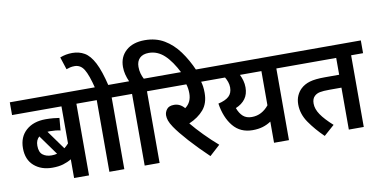

<svg xmlns="http://www.w3.org/2000/svg" viewBox="-83 -1137 2751 1393"><g transform="rotate(-10 1293.0 -440.5)"><path d="M562 -528H474V0H364V-138Q336 -121 302.5 -111Q269 -101 223 -101Q141 -101 88.5 -147Q36 -193 36 -277Q36 -360 90 -408Q144 -456 234 -456Q263 -456 291 -453.5Q319 -451 335 -448L327 -357Q311 -361 291.5 -363Q272 -365 251 -365Q241 -365 232 -364L332 -225Q348 -237 364 -255V-528H0V-622H562ZM142 -277Q142 -229 167.5 -209.5Q193 -190 232 -190Q254 -190 273 -195L168 -341Q142 -319 142 -277Z M734 -528V0H624V-528H549V-622H823V-528ZM628 -615Q603 -716 577.5 -757.5Q552 -799 508 -799Q490 -799 475 -795.5Q460 -792 447 -787L417 -879Q460 -896 508 -896Q558 -896 597.5 -873Q637 -850 668.5 -789.5Q700 -729 727 -615Z M884 -528H809V-622H879Q867 -648 860 -675.5Q853 -703 853 -732Q853 -806 903.5 -851Q954 -896 1042 -896Q1123 -896 1184.5 -859.5Q1246 -823 1292.5 -759.5Q1339 -696 1374 -615H1265Q1219 -707 1168.5 -753.5Q1118 -800 1055 -800Q1011 -800 987.5 -777Q964 -754 964 -713Q964 -686 970.5 -663.5Q977 -641 987 -622H1083V-528H994V0H884Z M1443 -55 1366 15Q1288 -59 1226.5 -127.5Q1165 -196 1134 -242Q1114 -272 1107 -292.5Q1100 -313 1100 -331Q1100 -355 1116 -376Q1132 -397 1170 -397Q1214 -397 1246 -359Q1294 -394 1294 -460Q1294 -497 1284 -528H1069V-622H1474V-528H1393Q1398 -512 1401 -491.5Q1404 -471 1404 -444Q1404 -368 1364 -321Q1324 -274 1256 -245Q1292 -201 1341.5 -150.5Q1391 -100 1443 -55Z M2035 -622V-528H1947V0H1837V-156Q1809 -137 1776 -127Q1743 -117 1701 -117Q1611 -117 1558 -181Q1505 -245 1489 -350Q1542 -362 1567.5 -385.5Q1593 -409 1593 -451Q1593 -472 1586 -492Q1579 -512 1569 -528H1460V-622ZM1608 -296Q1623 -255 1647.5 -233.5Q1672 -212 1711 -212Q1750 -212 1781.5 -229Q1813 -246 1837 -276V-528H1679Q1690 -505 1696.5 -481.5Q1703 -458 1703 -432Q1703 -382 1678.5 -348.5Q1654 -315 1608 -296Z M2498 -528V0H2388V-309H2302Q2253 -309 2229 -304Q2205 -299 2190 -285Q2169 -267 2169 -230Q2169 -190 2197.5 -148Q2226 -106 2285 -53L2208 15Q2146 -45 2102 -108.5Q2058 -172 2058 -243Q2058 -279 2070.5 -307Q2083 -335 2103 -354Q2130 -380 2170.5 -392Q2211 -404 2282 -404H2388V-528H2022V-622H2586V-528Z"/></g></svg>

Font: Noto Sans Devanagari SemiCondensed SemiBold
Style: Regular
Weight: 600
Width: 4
Designer: Jelle Bosma - Monotype Design Team
Foundry: Monotype Imaging Inc.
Version: Version 2.004; ttfautohint (v1.8.4.7-5d5b)